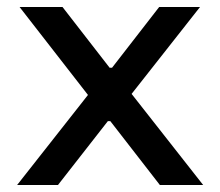

<svg xmlns="http://www.w3.org/2000/svg" viewBox="-20 -530 630 550"><path d="M29 0 232 -258 36 -510H159L294 -336H301L436 -510H553L357 -261L562 0H438L296 -183H289L146 0Z"/></svg>

Font: Saira SemiExpanded Medium
Style: Regular
Weight: 500
Width: 6
Designer: Hector Gatti with collaboration of the Omnibus-Type team
Foundry: Omnibus-Type
Version: Version 1.101